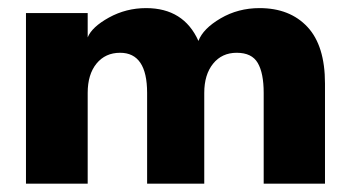

<svg xmlns="http://www.w3.org/2000/svg" viewBox="-20 -442 849 462"><path d="M604.5 -422.5Q677.5 -422.5 719.8 -377.2Q762 -332 762 -241V0H614.5V-218.5Q614.5 -266 600.2 -290.5Q586 -315 549.5 -315Q514 -315 492.8 -288.8Q471.5 -262.5 471.5 -218.5V0H334V-218.5Q334 -315 269 -315Q233.5 -315 212.2 -289Q191 -263 191 -218.5V0H42.5V-410.5H191V-352Q201 -377 242.2 -399.8Q283.5 -422.5 331.5 -422.5Q422 -422.5 457.5 -343.5Q468.5 -373 510.8 -397.8Q553 -422.5 604.5 -422.5Z"/></svg>

Font: League Spartan
Style: Bold
Weight: 700
Foundry: The League of Moveable Type
Version: Version 2.002